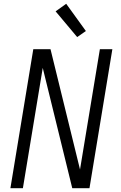

<svg xmlns="http://www.w3.org/2000/svg" viewBox="-20 -995 640 1015"><path d="M35 0 156 -735H247L403 -99L508 -735H574L453 0H362L206 -636L101 0ZM388 -799 274 -935 330 -975 434 -831Z"/></svg>

Font: Iosevka Aile Light Oblique
Style: Regular
Weight: 300
Italic angle: -9°
Designer: Belleve Invis
Foundry: Belleve Invis
Version: Version 31.1.0; ttfautohint (v1.8.4)